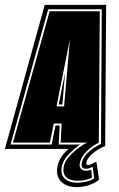

<svg xmlns="http://www.w3.org/2000/svg" viewBox="-56 -610 487 785"><path d="M304 65Q309 65 317 61.5Q325 58 338 51L349 124Q336 137 310.5 146Q285 155 258 155Q217 155 195 133.5Q173 112 178 75Q184 34 224 -1H-36L127 -590H378L374 -13Q342 0 320.5 19.5Q299 39 297 55Q296 65 304 65ZM260 137Q279 137 299 132Q319 127 329 119L323 72Q309 80 296 80Q275 80 278 59Q281 36 302.5 15Q324 -6 357 -22L360 -572H141L-13 -19H155L171 -97H188L184 -19H272Q248 -3 224 22Q200 47 196 75Q192 104 209 120.5Q226 137 260 137ZM295 88Q303 88 308 86.5Q313 85 317 84L320 116Q314 120 298 124.5Q282 129 261 129Q231 129 215.5 115Q200 101 204 75Q207 53 224.5 32.5Q242 12 263.5 -4Q285 -20 300 -27H192L196 -105H164L148 -27H-3L147 -564H352L348 -27Q317 -11 295.5 11.5Q274 34 270 59Q268 74 276 81Q284 88 295 88ZM230 -450 175 -175H206ZM199 -183H184L210 -312Z"/></svg>

Font: Alumni Sans Collegiate One SC
Style: Italic
Weight: 400
Italic angle: -8°
Designer: Robert E. Leuschke
Foundry: Robert E. Leuschke
Version: Version 1.100